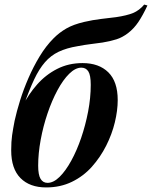

<svg xmlns="http://www.w3.org/2000/svg" viewBox="-20 -806 665 840"><path d="M29 -149Q29 -187 33 -214.5Q37 -242 44 -278Q53 -319 68 -367Q83 -415 104.5 -464.5Q126 -514 153.5 -559.5Q181 -605 215 -639Q240 -664 270.5 -681.5Q301 -699 348 -710Q387 -719 421.5 -723Q456 -727 488 -731Q535 -738 562 -749Q589 -760 611 -786L625 -782Q605 -739 585.5 -710Q566 -681 540 -661Q515 -642 489.5 -634Q464 -626 429 -620Q402 -616 376.5 -613Q351 -610 320 -604Q271 -596 236.5 -579.5Q202 -563 176.5 -533.5Q151 -504 129.5 -458.5Q108 -413 84 -345ZM336 -510Q310 -510 283 -483.5Q256 -457 231.5 -411.5Q207 -366 188 -310Q169 -254 158 -194.5Q147 -135 147 -81Q147 -41 157.5 -23.5Q168 -6 188 -6Q214 -6 240.5 -32Q267 -58 291.5 -102.5Q316 -147 335 -202.5Q354 -258 365.5 -318Q377 -378 377 -435Q377 -477 366.5 -493.5Q356 -510 336 -510ZM29 -148Q29 -191 41.5 -242Q54 -293 79.5 -343.5Q105 -394 142.5 -436.5Q180 -479 230 -504.5Q280 -530 341 -530Q413 -530 454 -489.5Q495 -449 495 -368Q495 -323 482.5 -271Q470 -219 444.5 -168.5Q419 -118 382 -76.5Q345 -35 294.5 -10.5Q244 14 182 14Q110 14 69.5 -27Q29 -68 29 -148Z"/></svg>

Font: Playfair Display SemiBold
Style: Italic
Weight: 600
Italic angle: -14°
Designer: Claus Eggers Sørensen
Foundry: Claus Eggers Sørensen
Version: Version 1.203